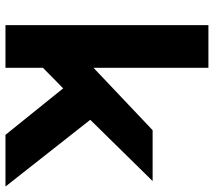

<svg xmlns="http://www.w3.org/2000/svg" viewBox="-60 -722 782 702"><g transform="rotate(90 331.0 -371.0)"><path d="M303 -211 228 -137V0H72V-742H228V-322L456 -538H642L418 -310L662 0H473Z"/></g></svg>

Font: Montserrat-Bold
Style: Bold
Weight: 700
Version: Version 7.200